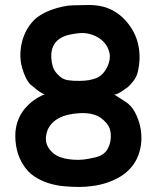

<svg xmlns="http://www.w3.org/2000/svg" viewBox="-20 -655 621 760"><path d="M293 85Q263 85 231.5 82Q200 79 170.5 69.5Q141 60 115.5 43Q90 26 73 -1Q54 -30 46.5 -63.5Q39 -97 41 -132Q46 -186 77.5 -224Q109 -262 157 -282Q153 -282 144.5 -287Q136 -292 127 -299Q118 -306 110.5 -312.5Q103 -319 100 -321Q88 -334 80.5 -351Q73 -368 68 -385Q55 -430 65 -479.5Q75 -529 106 -566Q119 -582 139 -594.5Q159 -607 182 -615.5Q205 -624 228.5 -629Q252 -634 271 -634Q297 -634 322 -635Q347 -636 372 -632Q403 -627 429.5 -612Q456 -597 476 -575Q516 -531 527.5 -476.5Q539 -422 524 -365Q519 -349 509 -335.5Q499 -322 486 -310Q483 -308 476 -303Q469 -298 460.5 -292.5Q452 -287 444 -283.5Q436 -280 432 -281Q456 -266 478 -251.5Q500 -237 514 -211Q528 -185 534.5 -156Q541 -127 539.5 -98Q538 -69 528 -41.5Q518 -14 499 8Q480 30 455.5 44.5Q431 59 404 68Q377 77 348.5 81Q320 85 293 85ZM295 -207Q273 -206 250.5 -201Q228 -196 209.5 -185.5Q191 -175 178 -157.5Q165 -140 162 -114Q160 -94 167.5 -78.5Q175 -63 187.5 -51.5Q200 -40 217 -33.5Q234 -27 251 -25Q291 -19 328 -26Q342 -29 354.5 -31.5Q367 -34 377.5 -39Q388 -44 396.5 -52.5Q405 -61 411 -76Q420 -97 418.5 -123.5Q417 -150 402 -167Q380 -193 353.5 -201Q327 -209 295 -207ZM296 -524Q273 -522 252 -517Q231 -512 215 -501Q199 -490 190.5 -472Q182 -454 183 -427Q184 -408 189 -391.5Q194 -375 208 -361Q225 -341 249 -337.5Q273 -334 297 -335Q334 -335 361.5 -346Q389 -357 406 -393Q419 -422 413 -447Q407 -472 390 -489.5Q373 -507 347.5 -516.5Q322 -526 296 -524Z"/></svg>

Font: BM JUA 
Style: Regular
Weight: 400
Designer: BONGJIN KIM, JAEHYUN KEUM, JUHEE TAE
Foundry: WOOWA BROTHERS Corporation.
Version: Version 1.000